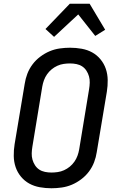

<svg xmlns="http://www.w3.org/2000/svg" viewBox="-20 -998 640 1026"><path d="M255 8Q223 8 192.5 2.5Q162 -3 136.5 -17Q111 -31 92 -54Q73 -77 63.5 -105Q54 -133 53.5 -164.5Q53 -196 58 -227L112 -550Q116 -577 126 -603.5Q136 -630 153.5 -653.5Q171 -677 195 -695Q219 -713 245 -724Q271 -735 299 -739Q327 -743 354 -743Q386 -743 416.5 -737.5Q447 -732 472.5 -718Q498 -704 517 -681Q536 -658 545.5 -630Q555 -602 555.5 -570.5Q556 -539 551 -508L497 -185Q493 -158 483 -131.5Q473 -105 455.5 -81.5Q438 -58 414 -40Q390 -22 364 -11Q338 0 310 4Q282 8 255 8ZM255 -76Q271 -76 288.5 -78.5Q306 -81 322.5 -88.5Q339 -96 353 -107.5Q367 -119 377.5 -134Q388 -149 394 -165.5Q400 -182 403 -199L456 -521Q459 -539 459.5 -556.5Q460 -574 455.5 -590Q451 -606 442 -620Q433 -634 419.5 -643Q406 -652 389 -655.5Q372 -659 354 -659Q338 -659 320.5 -656.5Q303 -654 286.5 -646.5Q270 -639 256 -627.5Q242 -616 231.5 -601Q221 -586 215 -569.5Q209 -553 206 -536L153 -214Q150 -196 149.5 -178.5Q149 -161 153.5 -145Q158 -129 167 -115Q176 -101 189.5 -92Q203 -83 220 -79.5Q237 -76 255 -76ZM269 -801 223 -843 353 -978H459L542 -839L489 -806L398 -921Z"/></svg>

Font: Iosevka Aile Medium
Style: Italic
Weight: 500
Italic angle: -9°
Designer: Belleve Invis
Foundry: Belleve Invis
Version: Version 31.1.0; ttfautohint (v1.8.4)